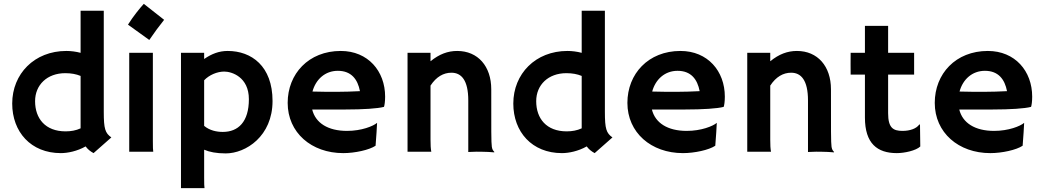

<svg xmlns="http://www.w3.org/2000/svg" viewBox="-20 -783 5382 991"><path d="M43 -248.5C43 -102.5 139.2 7.3 293.9 7.3C329.1 7.3 377.9 -2.4 421.9 -27.3C432.6 -12.7 446.3 -1.5 462.9 7.3L554.7 -73.7C522.9 -96.2 515.6 -117.7 515.6 -205.6V-727.5H396V-510.3C372.6 -516.6 346.7 -520 322.3 -520C157.7 -520 43 -401.9 43 -248.5ZM161.1 -260.7C161.1 -345.2 223.6 -405.3 316.9 -405.3C347.7 -405.3 373.5 -400.4 396 -391.1V-134.3V-120.6C372.1 -109.4 346.2 -105 318.4 -105C213.9 -105 161.1 -171.4 161.1 -260.7Z M750.5 -576.7C776.9 -615.2 799.3 -646 827.1 -680.7L722.2 -763.2C699.7 -738.3 667.5 -698.7 640.6 -655.8ZM647 0H771C769.5 -8.3 769 -21.5 769 -54.7V-510.3H647Z M1033.7 -10.3C1061 1.5 1096.7 8.8 1145 8.8C1249 8.8 1386.7 -80.1 1386.7 -261.7C1386.7 -441.9 1277.8 -520 1155.3 -520C1110.8 -520 1072.8 -505.4 1033.7 -478.5V-510.3H914.1V188H1035.6C1034.2 179.7 1033.7 166.5 1033.7 133.3ZM1033.7 -133.3V-368.7C1059.6 -396 1100.6 -413.6 1137.7 -413.6C1175.3 -413.6 1264.6 -386.2 1264.6 -271C1264.6 -153.8 1209.5 -102.1 1129.9 -102.1C1098.6 -102.1 1062 -109.4 1033.7 -133.3Z M1464.8 -252C1464.8 -98.6 1587.4 7.3 1751.5 7.3C1811.5 7.3 1885.7 -8.8 1918.5 -30.8C1922.9 -86.9 1924.8 -117.2 1926.3 -148.9C1906.2 -131.8 1846.2 -107.4 1771 -107.4C1672.4 -107.4 1608.4 -148.4 1591.3 -217.8C1632.3 -217.3 1717.3 -217.8 1763.2 -217.8C1854 -217.8 1929.7 -222.7 1961.9 -231.4C1964.8 -239.3 1967.8 -259.3 1967.8 -284.2C1967.8 -416 1879.4 -520 1738.8 -520C1572.8 -520 1464.8 -401.9 1464.8 -252ZM1592.8 -310.5C1609.9 -373.5 1658.2 -417.5 1723.6 -417.5C1793.5 -417.5 1826.2 -373.5 1837.9 -312.5C1804.2 -310.5 1750 -309.1 1720.2 -309.1C1690.9 -309.1 1624.5 -309.1 1592.8 -310.5Z M2083.5 0H2206.1C2203.1 -16.1 2202.1 -33.7 2202.1 -62.5V-341.3C2231.9 -386.7 2269 -407.7 2310.1 -407.7C2361.3 -407.7 2397 -369.1 2397 -264.6V1.5C2431.6 -0.5 2453.1 0 2459 0C2485.8 0 2516.1 2 2530.8 3.4L2531.7 1.5C2527.8 -3.4 2521 -8.3 2518.6 -24.9C2515.1 -48.8 2515.6 -111.8 2515.6 -322.3C2515.6 -440.9 2446.8 -520 2339.8 -520C2291 -520 2247.1 -503.4 2202.1 -466.8V-510.3H2083.5Z M2629.4 -248.5C2629.4 -102.5 2725.6 7.3 2880.4 7.3C2915.5 7.3 2964.4 -2.4 3008.3 -27.3C3019 -12.7 3032.7 -1.5 3049.3 7.3L3141.1 -73.7C3109.4 -96.2 3102.1 -117.7 3102.1 -205.6V-727.5H2982.4V-510.3C2959 -516.6 2933.1 -520 2908.7 -520C2744.1 -520 2629.4 -401.9 2629.4 -248.5ZM2747.6 -260.7C2747.6 -345.2 2810.1 -405.3 2903.3 -405.3C2934.1 -405.3 2960 -400.4 2982.4 -391.1V-134.3V-120.6C2958.5 -109.4 2932.6 -105 2904.8 -105C2800.3 -105 2747.6 -171.4 2747.6 -260.7Z M3218.3 -252C3218.3 -98.6 3340.8 7.3 3504.9 7.3C3564.9 7.3 3639.2 -8.8 3671.9 -30.8C3676.3 -86.9 3678.2 -117.2 3679.7 -148.9C3659.7 -131.8 3599.6 -107.4 3524.4 -107.4C3425.8 -107.4 3361.8 -148.4 3344.7 -217.8C3385.7 -217.3 3470.7 -217.8 3516.6 -217.8C3607.4 -217.8 3683.1 -222.7 3715.3 -231.4C3718.3 -239.3 3721.2 -259.3 3721.2 -284.2C3721.2 -416 3632.8 -520 3492.2 -520C3326.2 -520 3218.3 -401.9 3218.3 -252ZM3346.2 -310.5C3363.3 -373.5 3411.6 -417.5 3477.1 -417.5C3546.9 -417.5 3579.6 -373.5 3591.3 -312.5C3557.6 -310.5 3503.4 -309.1 3473.6 -309.1C3444.3 -309.1 3377.9 -309.1 3346.2 -310.5Z M3836.9 0H3959.5C3956.5 -16.1 3955.6 -33.7 3955.6 -62.5V-341.3C3985.4 -386.7 4022.5 -407.7 4063.5 -407.7C4114.7 -407.7 4150.4 -369.1 4150.4 -264.6V1.5C4185.1 -0.5 4206.5 0 4212.4 0C4239.3 0 4269.5 2 4284.2 3.4L4285.2 1.5C4281.2 -3.4 4274.4 -8.3 4272 -24.9C4268.6 -48.8 4269 -111.8 4269 -322.3C4269 -440.9 4200.2 -520 4093.3 -520C4044.4 -520 4000.5 -503.4 3955.6 -466.8V-510.3H3836.9Z M4444.3 -176.3C4444.3 -42 4508.3 7.3 4608.9 7.3C4647.9 7.3 4707.5 -5.4 4730 -26.9L4728.5 -140.1H4724.6C4710 -119.1 4676.8 -107.4 4638.2 -107.4C4589.8 -107.4 4564 -123 4564 -198.7V-397.9H4698.2V-510.3H4564V-649.4H4444.3V-510.3H4370.6C4369.6 -510.3 4370.6 -397.9 4370.6 -397.9H4444.3Z M4804.7 -252C4804.7 -98.6 4927.2 7.3 5091.3 7.3C5151.4 7.3 5225.6 -8.8 5258.3 -30.8C5262.7 -86.9 5264.6 -117.2 5266.1 -148.9C5246.1 -131.8 5186 -107.4 5110.8 -107.4C5012.2 -107.4 4948.2 -148.4 4931.2 -217.8C4972.2 -217.3 5057.1 -217.8 5103 -217.8C5193.8 -217.8 5269.5 -222.7 5301.8 -231.4C5304.7 -239.3 5307.6 -259.3 5307.6 -284.2C5307.6 -416 5219.2 -520 5078.6 -520C4912.6 -520 4804.7 -401.9 4804.7 -252ZM4932.6 -310.5C4949.7 -373.5 4998 -417.5 5063.5 -417.5C5133.3 -417.5 5166 -373.5 5177.7 -312.5C5144 -310.5 5089.8 -309.1 5060.1 -309.1C5030.8 -309.1 4964.4 -309.1 4932.6 -310.5Z"/></svg>

Font: HammersmithOne
Style: Regular
Weight: 400
Designer: Nicole Fally
Foundry: Nicole Fally
Version: Version 1.003